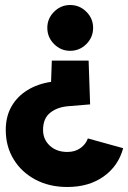

<svg xmlns="http://www.w3.org/2000/svg" viewBox="-20 -532 513 767"><path d="M334 -290 340 -115 256 -108Q210 -105 181 -82Q152 -59 152 -13Q152 25 179 50Q206 75 249 75Q280 75 301.5 59.5Q323 44 331 21L472 60Q453 131 394 173Q335 215 249 215Q177 215 121.5 185.5Q66 156 34.5 104.5Q3 53 3 -13Q3 -66 25.5 -106Q48 -146 89 -171.5Q130 -197 184 -205L187 -290ZM260 -512Q298 -512 325 -485Q352 -458 352 -421Q352 -383 325 -356Q298 -329 260 -329Q223 -329 196 -356Q169 -383 169 -421Q169 -458 196 -485Q223 -512 260 -512Z"/></svg>

Font: Figtree Light ExtraBold
Style: Regular
Weight: 800
Version: Version 2.001;gftools[0.9.30]